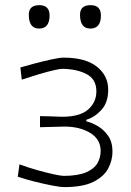

<svg xmlns="http://www.w3.org/2000/svg" viewBox="-20 -734 521 763"><path d="M235.5 9.5Q219.5 9.5 186 3Q152.5 -3.5 115 -13Q77.5 -22.5 50.5 -32L57.5 -81Q89 -69 126 -58.5Q163 -48 193 -41.5Q223 -35 234 -35Q290.5 -35.5 322.2 -49.2Q354 -63 367 -85.2Q380 -107.5 380 -134Q380 -180.5 338.5 -205.8Q297 -231 236 -231Q199.5 -230 178.8 -229.5Q158 -229 139 -228.5V-272.5Q154 -272.5 174.5 -271.8Q195 -271 226.5 -270Q298 -270 330.5 -299Q363 -328 363 -371Q363 -418.5 325 -439Q287 -459.5 228 -460.5Q218.5 -460.5 193.2 -454.8Q168 -449 134.5 -439Q101 -429 66.5 -417.5L61 -466Q83.5 -472.5 118.2 -481.8Q153 -491 185 -498Q217 -505 232.5 -505Q319.5 -505 364.8 -469.2Q410 -433.5 410 -377.5Q410 -327 383.2 -297.5Q356.5 -268 323 -258V-252Q344 -247 368.2 -233Q392.5 -219 409.8 -194.2Q427 -169.5 427 -131.5Q427 -96.5 409.8 -64.2Q392.5 -32 350.8 -11.2Q309 9.5 235.5 9.5ZM339 -620.5Q298 -620.5 298 -675.5Q298 -713.5 340 -713.5Q381 -713.5 381 -672.5Q381 -620.5 339 -620.5ZM135 -620.5Q94.5 -620.5 94.5 -675.5Q94.5 -713.5 136 -713.5Q177 -713.5 177 -672.5Q177 -620.5 135 -620.5Z"/></svg>

Font: Commissioner Loud ExtraLight
Style: Regular
Weight: 200
Designer: Kostas Bartsokas
Foundry: Kostas Bartsokas
Version: Version 1.000; ttfautohint (v1.8.3)